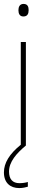

<svg xmlns="http://www.w3.org/2000/svg" viewBox="-21 -742 237 979"><path d="M99 -722C79 -722 73 -706 73 -690C73 -673 79 -658 98 -658C119 -658 125 -672 125 -690C125 -706 121 -722 99 -722ZM25 133C25 83 63 40 111 0V-528H85V-4C27 43 -1 89 -1 137C-1 190 31 217 77 217C95 217 111 213 121 210V186C112 189 95 192 78 192C43 192 25 171 25 133Z"/></svg>

Font: Noto Sans Arabic SemCond Thin
Style: Regular
Weight: 100
Width: 4
Designer: Monotype Design Team, Nadine Chahine, Nizar Qandah and Khaled Hosny
Foundry: Monotype Imaging Inc.
Version: Version 2.012